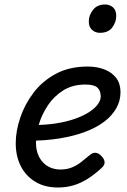

<svg xmlns="http://www.w3.org/2000/svg" viewBox="-20 -815 566 854"><path d="M238 19Q179 19 137 -6.5Q95 -32 72.5 -76Q50 -120 50 -178Q50 -232 70 -291.5Q90 -351 129.5 -403Q169 -455 229 -487Q289 -519 370 -519Q412 -519 445 -506Q478 -493 497 -468Q516 -443 516 -405Q516 -367 497.5 -334Q479 -301 444.5 -274.5Q410 -248 360 -229Q310 -210 246 -199.5Q182 -189 106 -189L129 -259Q185 -259 231.5 -266.5Q278 -274 314.5 -287Q351 -300 376.5 -316.5Q402 -333 415 -351Q428 -369 428 -386Q428 -412 413 -425.5Q398 -439 360 -439Q303 -439 261.5 -413Q220 -387 193 -346.5Q166 -306 153 -262Q140 -218 140 -181Q140 -143 154.5 -116Q169 -89 193.5 -75Q218 -61 248 -61Q276 -61 298 -69.5Q320 -78 339.5 -93Q359 -108 379 -125Q393 -137 405.5 -135.5Q418 -134 429 -123Q443 -110 445 -96Q447 -82 434 -70Q402 -40 370.5 -20Q339 0 306.5 9.5Q274 19 238 19ZM424 -669Q404 -669 389.5 -682Q375 -695 375 -720Q375 -747 393.5 -771Q412 -795 448 -795Q468 -795 482.5 -782.5Q497 -770 497 -744Q497 -717 479.5 -693Q462 -669 424 -669Z"/></svg>

Font: Playwrite RO
Style: Regular
Weight: 400
Designer: Veronika Burian, José Scaglione
Foundry: TypeTogether
Version: Version 1.002